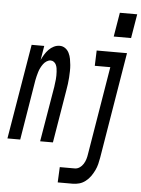

<svg xmlns="http://www.w3.org/2000/svg" viewBox="-102 -784 770 1047"><g transform="rotate(5 283.0 -260.5)"><path d="M489 -604 511 -736H606L584 -604ZM-40 0 47 -520H116L103 -442Q110 -457 119 -472Q128 -487 140.5 -500Q153 -513 168.5 -520.5Q184 -528 200 -528Q217 -528 230.5 -518.5Q244 -509 251.5 -493.5Q259 -478 262 -461.5Q265 -445 266.5 -428.5Q268 -412 267.5 -394.5Q267 -377 266 -359.5Q265 -342 262.5 -324.5Q260 -307 257 -289L209 0H139L190 -303Q191 -313 192.5 -323.5Q194 -334 195 -344Q196 -354 196 -364.5Q196 -375 195.5 -385Q195 -395 193.5 -404.5Q192 -414 188 -423Q184 -432 176 -438Q168 -444 158 -444Q147 -444 136 -437Q125 -430 117.5 -419.5Q110 -409 104.5 -398Q99 -387 95.5 -375.5Q92 -364 89 -352Q86 -340 84 -329L30 0ZM254 215 258 131H340Q354 131 366.5 122.5Q379 114 387 101Q395 88 399 74.5Q403 61 405 47L485 -436H400L403 -520H569L473 60Q470 78 465.5 96Q461 114 452.5 131.5Q444 149 433 164.5Q422 180 406 192.5Q390 205 372 210Q354 215 336 215Z"/></g></svg>

Font: Iosevka SS04 Md Ex Obl
Style: Regular
Weight: 500
Width: 7
Italic angle: -9°
Monospace: yes
Designer: Belleve Invis
Foundry: Belleve Invis
Version: Version 19.0.0; ttfautohint (v1.8.4)